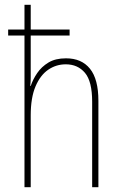

<svg xmlns="http://www.w3.org/2000/svg" viewBox="-20 -780 503 800"><path d="M108 -760V-657H270V-632H108V-493Q108 -470 108 -455Q108 -440 106 -422H108Q117 -449 135 -475.5Q153 -502 182 -519.5Q211 -537 255 -537Q320 -537 355 -493.5Q390 -450 390 -360V0H364V-356Q364 -441 334 -476.5Q304 -512 254 -512Q214 -512 181 -489.5Q148 -467 128 -420Q108 -373 108 -299V0H82V-632H14V-657H82V-760Z"/></svg>

Font: Noto Sans Telugu Condensed Thin
Style: Regular
Weight: 100
Width: 3
Designer: Jelle Bosma - Monotype Design Team
Foundry: Monotype Imaging Inc.
Version: Version 2.005; ttfautohint (v1.8.4.7-5d5b)